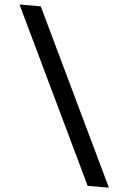

<svg xmlns="http://www.w3.org/2000/svg" viewBox="-60 -903 633 945"><g transform="rotate(5 256.5 -430.0)"><path d="M409.5 0 -2.5 -860H102.5L514.5 0Z"/></g></svg>

Font: Spartan Thin SemiBold
Style: Regular
Weight: 600
Version: Version 1.004